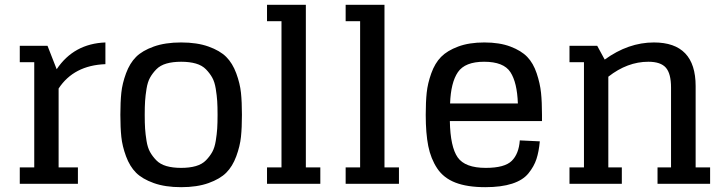

<svg xmlns="http://www.w3.org/2000/svg" viewBox="-20 -762 3016 796"><path d="M177 -572H122H62V-504H122V-68H62V0H303V-68H223V-395Q286 -491 417 -496V-586Q286 -581 215 -475Z M731 -66Q696 -66 670 -73.5Q644 -81 628 -97.5Q612 -114 602 -132Q592 -150 587.5 -178Q583 -206 581.5 -229Q580 -252 580 -286Q580 -320 581.5 -343Q583 -366 587.5 -394Q592 -422 602 -440Q612 -458 628 -474.5Q644 -491 670 -498.5Q696 -506 731 -506Q766 -506 792 -498.5Q818 -491 834 -474.5Q850 -458 860 -440Q870 -422 874.5 -394Q879 -366 880.5 -343Q882 -320 882 -286Q882 -252 880.5 -229Q879 -206 874.5 -178Q870 -150 860 -132Q850 -114 834 -97.5Q818 -81 792 -73.5Q766 -66 731 -66ZM731 14Q797 14 844.5 -3Q892 -20 918 -46Q944 -72 959.5 -114Q975 -156 979 -194.5Q983 -233 983 -286Q983 -339 979 -377.5Q975 -416 959.5 -458Q944 -500 918 -526Q892 -552 844.5 -569Q797 -586 731 -586Q665 -586 617.5 -569Q570 -552 544 -526Q518 -500 502.5 -458Q487 -416 483 -377.5Q479 -339 479 -286Q479 -233 483 -194.5Q487 -156 502.5 -114Q518 -72 544 -46Q570 -20 617.5 -3Q665 14 731 14Z M1087 -674H1147V-68H1087V0H1308V-68H1248V-742H1087Z M1413 -674H1473V-68H1413V0H1634V-68H1574V-742H1413Z M1992 14Q2058 14 2103 -0.5Q2148 -15 2171 -43.5Q2194 -72 2204 -102.5Q2214 -133 2218 -176L2135 -180Q2131 -124 2101.5 -95Q2072 -66 1994 -66Q1908 -66 1877.5 -109.5Q1847 -153 1845 -260H2227V-286Q2227 -339 2223 -377.5Q2219 -416 2205 -458Q2191 -500 2166 -526Q2141 -552 2096 -569Q2051 -586 1988 -586Q1925 -586 1879.5 -569Q1834 -552 1808.5 -526Q1783 -500 1768 -458Q1753 -416 1749 -377.5Q1745 -339 1745 -286Q1745 -209 1755.5 -156.5Q1766 -104 1792.5 -64Q1819 -24 1868 -5Q1917 14 1992 14ZM1987 -506Q2068 -506 2096 -463Q2124 -420 2127 -333H1846Q1849 -420 1878.5 -463Q1908 -506 1987 -506Z M2341 -504H2401V-68H2341V0H2558V-68H2502V-444Q2581 -506 2668 -506Q2719 -506 2740.5 -481.5Q2762 -457 2762 -399V-68H2706V0H2924V-68H2864V-405Q2864 -586 2691 -586Q2585 -586 2487 -515L2456 -572H2341Z"/></svg>

Font: Glegoo
Style: Bold
Weight: 700
Version: Version 2.0.1; ttfautohint (v0.9) -r 48 -G 60